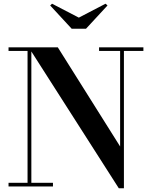

<svg xmlns="http://www.w3.org/2000/svg" viewBox="-20 -1005 819 1035"><path d="M753 -750V-730.5H648V10H620.5L149 -727.5V-19.5H265.5V0H26V-19.5H128.5V-730.5H26V-750H291.5L627.5 -215.5V-730.5H514V-750ZM366.5 -850 250.5 -975.5 260.5 -985 405 -910 549 -985 559.5 -975.5 443.5 -850Z"/></svg>

Font: Bodoni Moda SemiBold
Style: Regular
Weight: 600
Designer: Owen Earl
Foundry: indestructible type
Version: Version 2.005; ttfautohint (v1.8.4.7-5d5b)